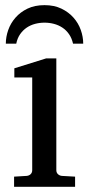

<svg xmlns="http://www.w3.org/2000/svg" viewBox="-20 -719 343 739"><path d="M34.2 0V-39.1L83 -42Q92.3 -43 98.1 -48.8Q104 -54.7 104 -64V-420.9H35.2V-456.1L157.2 -494.1H196.8V-64Q196.8 -54.7 202.9 -48.8Q209 -43 217.8 -42L269 -39.1V0ZM261.2 -550.8Q256.3 -572.3 245.6 -587.6Q234.9 -603 220 -612.8Q205.1 -622.6 187.5 -627.2Q169.9 -631.8 151.4 -631.8Q132.8 -631.8 115.2 -627.2Q97.7 -622.6 83 -612.8Q68.4 -603 57.6 -587.6Q46.9 -572.3 42.5 -550.8H2.4Q2.4 -577.1 11.7 -603.5Q21 -629.9 39.6 -651.1Q58.1 -672.4 85.9 -685.8Q113.8 -699.2 151.4 -699.2Q188.5 -699.2 216.3 -685.8Q244.1 -672.4 262.9 -651.1Q281.7 -629.9 291 -603.5Q300.3 -577.1 300.3 -550.8Z"/></svg>

Font: Charis SIL
Style: Regular
Weight: 400
Foundry: SIL International
Version: Version 4.112